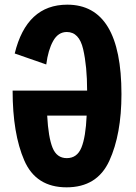

<svg xmlns="http://www.w3.org/2000/svg" viewBox="-20 -786 582 822"><path d="M34 -398H353Q353 -502 336 -575.5Q319 -649 266 -649Q229 -649 207.5 -610.5Q186 -572 178 -510L43 -557Q94 -766 268 -766Q500 -766 500 -383Q500 -211 448 -97.5Q396 16 265 16Q134 16 84 -99Q34 -214 34 -398ZM351 -291H182Q187 -198 205 -153.5Q223 -109 266 -109Q310 -109 328.5 -154Q347 -199 351 -291Z"/></svg>

Font: Francois One
Style: Regular
Weight: 400
Designer: Vernon Adams
Foundry: Vernon Adams
Version: Version 2.000